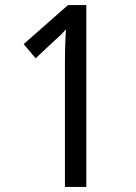

<svg xmlns="http://www.w3.org/2000/svg" viewBox="-20 -734 534 754"><path d="M319 0H235V-492Q235 -519 235.5 -539.5Q236 -560 237 -579.5Q238 -599 239 -619Q228 -606 216 -594.5Q204 -583 186 -567L120 -505L73 -561L247 -714H319Z"/></svg>

Font: Noto Sans Display SemiCondensed
Style: Regular
Weight: 400
Width: 4
Version: Version 2.003